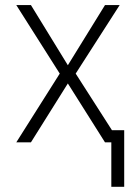

<svg xmlns="http://www.w3.org/2000/svg" viewBox="-20 -550 525 742"><path d="M242.2 -297.9 385.7 -530.3H442.4L272.5 -265.6L412.6 -46.9H460V171.9H410.2V0H385.7L242.2 -227.5L99.6 0H43L210.9 -265.6L43 -530.3H99.6Z"/></svg>

Font: Pretendard ExtraLight
Style: Regular
Weight: 200
Designer: Base glyphs from Inter by Rasmus Andersson; Hangeul glyphs from Noto Sans CJK(Source Han Sans) by Jang Soo-young and Kan
Foundry: Kil Hyung-jin
Version: Version 1.309